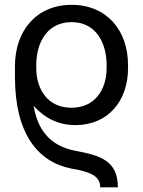

<svg xmlns="http://www.w3.org/2000/svg" viewBox="-20 -558 602 809"><path d="M297.4 -30.8C436 -30.8 519.5 -133.3 519.5 -271V-283.7C519.5 -429.7 430.2 -537.6 281.7 -537.6C132.3 -537.6 43 -427.2 43 -279.3V-233.9C43 4.9 139.6 125 280.8 152.3C364.3 166.5 402.3 185.1 402.3 231.4H476.6C476.6 119.6 403.8 97.2 298.8 77.6C222.2 63 161.6 22.9 133.3 -64C128.4 -78.6 124.5 -94.7 121.6 -112.3C132.8 -99.1 145.5 -87.9 158.7 -77.6C196.3 -48.3 242.7 -30.8 297.4 -30.8ZM280.8 -104C180.7 -104 132.8 -182.6 132.8 -271V-283.7C132.8 -380.4 180.2 -464.8 281.7 -464.8C381.8 -464.8 429.2 -380.9 429.2 -283.7V-271C429.2 -182.1 381.3 -104 280.8 -104Z"/></svg>

Font: Bert Sans
Style: Regular
Weight: 400
Designer: Christian Robertson (Google), Cristiano Sobral
Foundry: Google, Cristiano Sobral
Version: Version 3.101